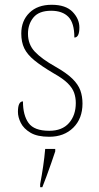

<svg xmlns="http://www.w3.org/2000/svg" viewBox="-20 -562 412 803"><path d="M186 10Q136 10 107.5 -7Q79 -24 67 -48Q55 -72 55 -94Q55 -138 76 -138Q76 -80 99.5 -47.5Q123 -15 186 -15Q240 -15 268.5 -47.5Q297 -80 297 -131Q297 -154 290 -174Q283 -194 263.5 -213.5Q244 -233 205 -255Q154 -285 124 -309.5Q94 -334 81.5 -360Q69 -386 69 -422Q69 -475 103 -508.5Q137 -542 196 -542Q255 -542 283.5 -512.5Q312 -483 312 -447Q312 -405 291 -405Q291 -466 266 -491.5Q241 -517 194 -517Q143 -517 120 -489Q97 -461 97 -421Q97 -376 126 -345.5Q155 -315 212 -283Q258 -257 282.5 -233Q307 -209 316 -184Q325 -159 325 -129Q325 -66 286.5 -28Q248 10 186 10ZM148 208Q155 171 160.5 133.5Q166 96 169 61H211V71Q204 92 194.5 119.5Q185 147 175 174Q165 201 157 221H148Z"/></svg>

Font: Noto Serif Bengali SemiCondensed Thin
Style: Regular
Weight: 100
Width: 4
Designer: Juan Bruce, Universal Thirst, Indian Type Foundry and the Monotype Design Team.
Foundry: Monotype Imaging Inc.
Version: Version 2.003; ttfautohint (v1.8.4.7-5d5b)